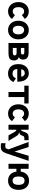

<svg xmlns="http://www.w3.org/2000/svg" viewBox="2031 -2591 755 4857"><g transform="rotate(90 2408.5 -162.5)"><path d="M268 11Q201 11 147.5 -21.5Q94 -54 63.5 -112.5Q33 -171 33 -250Q33 -330 63.5 -389Q94 -448 147.5 -480.5Q201 -513 268 -513Q329 -513 378.5 -487Q428 -461 459 -413L359 -337Q332 -395 268 -395Q220 -395 190.5 -358Q161 -321 161 -250Q161 -180 190.5 -143.5Q220 -107 268 -107Q331 -107 360 -164L459 -89Q428 -41 378.5 -15Q329 11 268 11Z M740 11Q673 11 619.5 -21.5Q566 -54 535.5 -112.5Q505 -171 505 -250Q505 -330 535.5 -389Q566 -448 619.5 -480.5Q673 -513 740 -513Q808 -513 861 -480.5Q914 -448 944.5 -389Q975 -330 975 -250Q975 -171 944.5 -112.5Q914 -54 861 -21.5Q808 11 740 11ZM740 -107Q788 -107 818.5 -143.5Q849 -180 849 -250Q849 -321 818.5 -358Q788 -395 740 -395Q692 -395 662.5 -358Q633 -321 633 -250Q633 -180 662.5 -143.5Q692 -107 740 -107Z M1067 0V-509H1303Q1393 -509 1440 -476Q1487 -443 1487 -364Q1487 -330 1469.5 -300.5Q1452 -271 1423 -262Q1460 -253 1485 -221Q1510 -189 1510 -144Q1510 -94 1493 -62Q1476 -30 1435 -15Q1394 0 1322 0ZM1192 -109H1309Q1349 -109 1365 -120Q1381 -131 1381 -157Q1381 -183 1365 -194Q1349 -205 1309 -205H1192ZM1192 -314H1295Q1330 -314 1344 -324.5Q1358 -335 1358 -358Q1358 -381 1344 -390.5Q1330 -400 1295 -400H1192Z M1840 11Q1734 11 1668 -53.5Q1602 -118 1602 -250Q1602 -332 1631.5 -391Q1661 -450 1713 -481.5Q1765 -513 1833 -513Q1901 -513 1948.5 -479Q1996 -445 2021 -386Q2046 -327 2046 -250V-222H1726Q1731 -152 1762.5 -127Q1794 -102 1842 -102Q1886 -102 1914 -124Q1942 -146 1964 -189L2056 -122Q2017 -50 1963.5 -19.5Q1910 11 1840 11ZM1731 -322H1922Q1904 -411 1831 -411Q1791 -411 1766 -390Q1741 -369 1731 -322Z M2308 0V-400H2147V-509H2597V-400H2435V0Z M2854 11Q2787 11 2733.5 -21.5Q2680 -54 2649.5 -112.5Q2619 -171 2619 -250Q2619 -330 2649.5 -389Q2680 -448 2733.5 -480.5Q2787 -513 2854 -513Q2915 -513 2964.5 -487Q3014 -461 3045 -413L2945 -337Q2918 -395 2854 -395Q2806 -395 2776.5 -358Q2747 -321 2747 -250Q2747 -180 2776.5 -143.5Q2806 -107 2854 -107Q2917 -107 2946 -164L3045 -89Q3014 -41 2964.5 -15Q2915 11 2854 11Z M3136 0V-509H3262V-315Q3280 -321 3289.5 -333.5Q3299 -346 3307 -370Q3327 -431 3346.5 -460.5Q3366 -490 3393.5 -499.5Q3421 -509 3462 -509H3526V-401H3473Q3457 -401 3445.5 -397Q3434 -393 3425 -379Q3416 -365 3405 -334Q3395 -306 3376 -292.5Q3357 -279 3326 -269Q3358 -264 3381 -248Q3404 -232 3422 -202Q3422 -202 3432.5 -184.5Q3443 -167 3469.5 -123Q3496 -79 3544 0H3404L3320 -152Q3308 -173 3295.5 -184.5Q3283 -196 3262 -202V0Z M3688 195Q3663 195 3641 193.5Q3619 192 3602 188V73Q3635 82 3674 82Q3701 82 3714.5 76.5Q3728 71 3735.5 58Q3743 45 3751 21L3759 -1L3569 -509H3700L3814 -152L3921 -509H4049L3858 58Q3835 126 3799 160.5Q3763 195 3688 195Z M4550 11Q4456 11 4395.5 -44Q4335 -99 4321 -200H4250V0H4124V-509H4250V-309H4321Q4335 -410 4395.5 -465Q4456 -520 4550 -520Q4657 -520 4720 -450.5Q4783 -381 4783 -254Q4783 -128 4720 -58.5Q4657 11 4550 11ZM4550 -103Q4656 -103 4656 -254Q4656 -406 4550 -406Q4444 -406 4444 -254Q4444 -103 4550 -103Z"/></g></svg>

Font: Zen Kaku Gothic Antique Black
Style: Regular
Weight: 900
Designer: Yoshimichi Ohira
Foundry: Positype
Version: Version 1.001